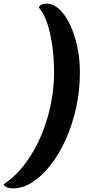

<svg xmlns="http://www.w3.org/2000/svg" viewBox="-118 -831 535 1062"><path d="M-46 211Q-88 211 -98 188Q-33 146 18.5 78Q70 10 106.5 -74Q143 -158 162 -249Q181 -340 181 -428Q181 -505 171.5 -575.5Q162 -646 143.5 -701.5Q125 -757 97 -789Q98 -798 110 -804.5Q122 -811 139 -811Q176 -811 209.5 -780.5Q243 -750 268.5 -696.5Q294 -643 309 -574.5Q324 -506 324 -430Q324 -329 303 -234.5Q282 -140 245.5 -59Q209 22 161.5 82.5Q114 143 61 177Q8 211 -46 211Z"/></svg>

Font: Sansita Swashed SemiBold
Style: Regular
Weight: 600
Designer: Pablo Cosgaya
Foundry: Omnibus-Type
Version: Version 1.003; ttfautohint (v1.8.3)